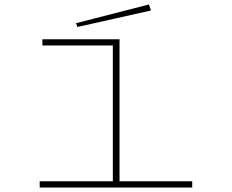

<svg xmlns="http://www.w3.org/2000/svg" viewBox="-20 -841 1040 861"><path d="M158 0V-28H486V-637H170V-665H516V-28H842V0ZM327 -720 321 -737 648 -821 657 -794Z"/></svg>

Font: Inconsolata UltraExpanded ExtraLight
Style: Regular
Weight: 200
Width: 9
Monospace: yes
Designer: Raph Levien, Cyreal, Brenton Simpson
Foundry: Raph Levien, Cyreal, Google
Version: Version 3.001; ttfautohint (v1.8.2.53-6de2)